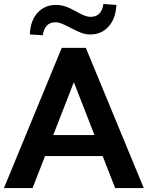

<svg xmlns="http://www.w3.org/2000/svg" viewBox="-24 -964 757 984"><path d="M292.5 -718.8H415.8L712.9 0H566.2L319.6 -632.3H389.4L142.8 0H-3.9ZM166.3 -164.3V-271.7H542.7V-164.3ZM262.7 -938.7Q286.9 -938.7 310.9 -930.8Q335 -922.9 365.7 -905.8Q391.4 -890.6 408.4 -884.2Q425.5 -877.7 440.4 -877.7Q496.6 -877.7 505.9 -943.6L572.5 -938.7Q569.1 -868.7 532.6 -828Q496.1 -787.4 438.7 -787.4Q414.1 -787.4 392.1 -795.8Q370.1 -804.2 332.8 -823.7L326.7 -827.1Q301.3 -839.6 287.8 -844.7Q274.4 -849.9 260.7 -849.9Q232.2 -849.9 216.1 -832.9Q200 -815.9 195.1 -783.4L128.7 -787.4Q132.1 -858.9 168.7 -898.8Q205.3 -938.7 262.7 -938.7Z"/></svg>

Font: Min Sans VF VF
Style: Regular
Weight: 400
Designer: Jinseong-Kim, NotoSansCJK, Nunito
Foundry: Jinseong-Kim
Version: Version 1.420;Glyphs 3.1.2 (3151)